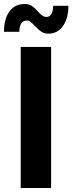

<svg xmlns="http://www.w3.org/2000/svg" viewBox="-23 -945 364 965"><path d="M166 -889.2Q179.2 -874 188.7 -866.9Q198.2 -859.9 211.9 -859.9Q227.1 -859.9 235.6 -875Q244.1 -890.1 244.1 -916H320.8Q320.8 -853 293.5 -814.5Q266.1 -775.9 221.2 -775.9Q199.2 -775.9 185.1 -785.4Q170.9 -794.9 151.9 -814.9Q138.7 -829.1 130.4 -835.4Q122.1 -841.8 110.8 -841.8Q93.8 -841.8 84 -826.9Q74.2 -812 74.2 -785.2H-2.9Q-2.9 -850.1 24.4 -887.5Q51.8 -924.8 101.1 -924.8Q123 -924.8 137 -915.3Q150.9 -905.8 166 -889.2ZM81.1 -709H233.9V0H81.1Z"/></svg>

Font: Sarala
Style: Bold
Weight: 700
Designer: Andres Torresi
Foundry: Huerta Tipografica
Version: Version 1.004;PS 001.003;hotconv 1.0.70;makeotf.lib2.5.58329